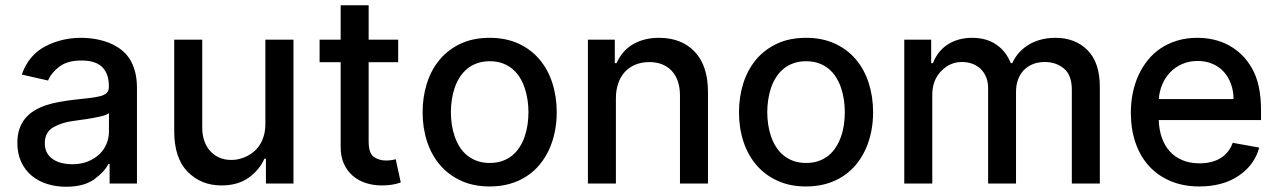

<svg xmlns="http://www.w3.org/2000/svg" viewBox="-20 -696 4848 728"><path d="M255 -317.1Q291.9 -321.4 318 -324.2Q344.1 -327.1 360.6 -331.5Q377.1 -335.9 384.9 -343.9Q392.8 -351.9 392.8 -366.5V-369Q392.8 -416.9 367.4 -441.8Q342 -466.6 289.1 -466.6Q235.4 -466.6 204.9 -443.2Q174 -419.7 162.3 -390.6L62.5 -413.4Q89.1 -487.6 151.6 -520.2Q213.8 -552.6 287.6 -552.6Q303.6 -552.6 321.4 -550.8Q339.1 -549 357.1 -544.9Q375 -540.8 392.6 -534.1Q410.2 -527.3 426.1 -517Q442.5 -506.7 456 -492.5Q469.5 -478.3 479 -459.3Q488.6 -440.3 494 -416.2Q499.3 -392 499.3 -362.2V0H395.6V-74.6H391.3Q376.1 -44.4 337 -16Q298.3 12.1 230.1 12.1Q191.4 12.1 157.7 1.2Q123.9 -9.6 99.1 -30.7Q74.2 -51.8 60 -82.9Q45.8 -114 45.8 -154.1Q45.8 -185.4 54.2 -208.6Q62.5 -231.9 77.2 -248.9Q92 -266 111.9 -277.7Q131.7 -289.4 155 -297.1Q178.3 -304.7 203.8 -309.3Q229.4 -313.9 255 -317.1ZM149.9 -152.7Q149.9 -131 158.7 -115.8Q167.6 -100.5 182.4 -91.1Q197.1 -81.7 215.6 -77.4Q234 -73.2 253.2 -73.2Q286.6 -73.2 312.5 -83.5Q338.4 -93.8 356.4 -110.8Q374.3 -127.8 383.7 -150.2Q393.1 -172.6 393.1 -196.7V-267Q389.6 -263.5 380.3 -260.1Q371.1 -256.7 358.8 -253.9Q346.6 -251.1 332.6 -248.6Q318.5 -246.1 305.2 -244.1Q291.9 -242.2 280.4 -240.6Q268.8 -239 261.7 -237.9Q216.3 -232.6 182.9 -213.8Q149.9 -195.3 149.9 -152.7Z M640.6 -198.5V-545.5H746.8V-211.3Q746.8 -185.7 754.1 -163.5Q761.4 -141.3 775.6 -124.8Q789.8 -108.3 810.4 -98.9Q831 -89.5 858 -89.5Q887.8 -89.5 917.6 -104.4Q932.5 -111.9 945.1 -123.2Q957.7 -134.6 966.8 -149.7Q975.9 -164.8 981 -183.9Q986.2 -203.1 986.2 -226.2V-545.5H1092.7V0H988.3V-94.5H982.6Q963.8 -51.5 922.6 -22Q881.7 7.1 819.6 7.1Q742.2 7.1 691.1 -45.1Q640.6 -96.6 640.6 -198.5Z M1191.8 -460.2V-545.5H1271.7V-676.1H1377.8V-545.5H1489.7V-460.2H1377.8V-160.2Q1377.8 -114.3 1397.7 -100.9Q1417.6 -87.4 1443.2 -87.4Q1456 -87.4 1465.6 -89.1Q1475.1 -90.9 1480.5 -92L1499.6 -4.3Q1482.6 2.1 1464.3 4.6Q1446 7.1 1427.9 7.1Q1394.9 7.1 1366.3 -2.3Q1337.7 -11.7 1316.8 -30.2Q1295.8 -48.7 1283.7 -75.6Q1271.7 -102.6 1271.7 -138.1V-460.2Z M1836.6 -552.6Q1898.1 -552.6 1945.5 -530.9Q1992.9 -509.2 2025.2 -471.2Q2057.5 -433.2 2074.2 -381.6Q2090.9 -329.9 2090.9 -270.2Q2090.9 -231.9 2083.6 -196Q2076.3 -160.2 2062 -128.9Q2047.6 -97.7 2026.3 -71.9Q2005 -46.2 1976.7 -27.7Q1948.5 -9.2 1913.5 0.9Q1878.6 11 1836.6 11Q1775.6 11 1728.3 -10.7Q1681.1 -32.3 1648.6 -70.1Q1616.1 -108 1599.3 -159.4Q1582.4 -210.9 1582.4 -270.2Q1582.4 -328.1 1598.5 -379.4Q1614.7 -430.8 1646.7 -469.3Q1678.6 -507.8 1726.2 -530.2Q1773.8 -552.6 1836.6 -552.6ZM1689.6 -270.6Q1689.6 -247.5 1693 -224.3Q1696.4 -201 1703.7 -179.7Q1710.9 -158.4 1722.5 -139.7Q1734 -121.1 1750.5 -107.4Q1767 -93.8 1788.5 -85.9Q1810 -78.1 1837 -78.1Q1864 -78.1 1885.1 -85.8Q1906.2 -93.4 1922.6 -106.9Q1938.9 -120.4 1950.5 -138.7Q1962 -157 1969.5 -178.4Q1976.9 -199.9 1980.3 -223.4Q1983.7 -246.8 1983.7 -270.6Q1983.7 -293.7 1980.3 -316.9Q1976.9 -340.2 1969.8 -361.7Q1962.7 -383.2 1951.2 -401.8Q1939.6 -420.5 1923.3 -434.3Q1907 -448.2 1885.5 -456Q1864 -463.8 1837 -463.8Q1810.4 -463.8 1788.9 -456.1Q1767.4 -448.5 1751.1 -434.8Q1734.7 -421.2 1723 -402.9Q1711.3 -384.6 1704 -363.1Q1696.7 -341.6 1693.2 -318Q1689.6 -294.4 1689.6 -270.6Z M2209.2 0V-545.5H2311.1V-456.7H2317.8Q2327.4 -478.3 2342.2 -496.1Q2356.9 -513.8 2377 -526.3Q2397 -538.7 2422.4 -545.6Q2447.8 -552.6 2478.7 -552.6Q2520.6 -552.6 2554.3 -539.8Q2588.1 -527 2613.6 -500.4Q2664.4 -447.4 2664.4 -346.9V0H2558.2V-334.2Q2558.2 -364 2550.2 -387.4Q2542.3 -410.9 2527.3 -427Q2512.4 -443.2 2490.9 -451.9Q2469.5 -460.6 2442.5 -460.6Q2411.6 -460.6 2387.8 -450.3Q2364 -440 2348 -421.9Q2332 -403.8 2323.7 -378.7Q2315.3 -353.7 2315.3 -323.9V0Z M3036.2 -552.6Q3097.7 -552.6 3145.1 -530.9Q3192.5 -509.2 3224.8 -471.2Q3257.1 -433.2 3273.8 -381.6Q3290.5 -329.9 3290.5 -270.2Q3290.5 -231.9 3283.2 -196Q3275.9 -160.2 3261.5 -128.9Q3247.2 -97.7 3225.9 -71.9Q3204.5 -46.2 3176.3 -27.7Q3148.1 -9.2 3113.1 0.9Q3078.1 11 3036.2 11Q2975.1 11 2927.9 -10.7Q2880.7 -32.3 2848.2 -70.1Q2815.7 -108 2798.8 -159.4Q2782 -210.9 2782 -270.2Q2782 -328.1 2798.1 -379.4Q2814.3 -430.8 2846.2 -469.3Q2878.2 -507.8 2925.8 -530.2Q2973.4 -552.6 3036.2 -552.6ZM2889.2 -270.6Q2889.2 -247.5 2892.6 -224.3Q2896 -201 2903.2 -179.7Q2910.5 -158.4 2922.1 -139.7Q2933.6 -121.1 2950.1 -107.4Q2966.6 -93.8 2988.1 -85.9Q3009.6 -78.1 3036.6 -78.1Q3063.6 -78.1 3084.7 -85.8Q3105.8 -93.4 3122.2 -106.9Q3138.5 -120.4 3150 -138.7Q3161.6 -157 3169 -178.4Q3176.5 -199.9 3179.9 -223.4Q3183.2 -246.8 3183.2 -270.6Q3183.2 -293.7 3179.9 -316.9Q3176.5 -340.2 3169.4 -361.7Q3162.3 -383.2 3150.7 -401.8Q3139.2 -420.5 3122.9 -434.3Q3106.5 -448.2 3085 -456Q3063.6 -463.8 3036.6 -463.8Q3009.9 -463.8 2988.5 -456.1Q2967 -448.5 2950.6 -434.8Q2934.3 -421.2 2922.6 -402.9Q2910.9 -384.6 2903.6 -363.1Q2896.3 -341.6 2892.8 -318Q2889.2 -294.4 2889.2 -270.6Z M3408.7 -545.5H3510.7V-456.7H3517.4Q3525.9 -479 3540.1 -497Q3554.3 -514.9 3573.2 -527.2Q3592 -539.4 3615.4 -546Q3638.8 -552.6 3665.8 -552.6Q3720.5 -552.6 3757.6 -527Q3794.7 -501.4 3812.5 -456.7H3818.2Q3828.1 -478.7 3843.9 -496.3Q3859.7 -513.8 3880.5 -526.5Q3901.3 -539.1 3926.8 -545.8Q3952.4 -552.6 3981.9 -552.6Q4056.8 -552.6 4103.3 -506Q4150.2 -459.2 4150.2 -365.8V0H4044V-355.8Q4044 -411.2 4014.2 -436.1Q3984 -460.9 3941.8 -460.9Q3916.2 -460.9 3895.8 -452.6Q3875.4 -444.2 3861.3 -429.3Q3847.3 -414.4 3839.8 -393.6Q3832.4 -372.9 3832.4 -347.7V0H3726.6V-362.6Q3726.6 -384.9 3719.3 -403.1Q3712 -421.2 3698.9 -434.1Q3685.7 -447.1 3667.4 -454Q3649.1 -460.9 3626.8 -460.9Q3582 -460.9 3548.3 -426.1Q3514.9 -391.7 3514.9 -336.3V0H3408.7Z M4267.8 -269.2Q4267.8 -307.2 4275 -342.9Q4282.3 -378.6 4296.5 -410Q4310.7 -441.4 4331.9 -467.7Q4353 -494 4381 -512.8Q4409.1 -531.6 4443.9 -542.1Q4478.7 -552.6 4519.9 -552.6Q4552.9 -552.6 4583.1 -545.5Q4613.3 -538.4 4639.7 -524Q4666.2 -509.6 4688.2 -488.1Q4710.2 -466.6 4726.9 -437.5Q4761.4 -377.5 4761.4 -278.4V-240.8H4373.6Q4374.6 -205.3 4384.9 -175.1Q4395.2 -144.9 4414.6 -123Q4433.9 -101.2 4462.4 -89Q4490.8 -76.7 4528.4 -76.7Q4575.3 -76.7 4607.6 -96.2Q4639.9 -115.8 4654.1 -154.5L4754.6 -136.4Q4736.5 -70 4676.5 -29.5Q4616.5 11 4527.3 11Q4467.3 11 4419.2 -9.1Q4371.1 -29.1 4337.4 -65.7Q4303.6 -102.3 4285.7 -154.1Q4267.8 -206 4267.8 -269.2ZM4373.9 -320.3H4657.3Q4657 -351.2 4647.5 -377.5Q4638.1 -403.8 4620.6 -423.3Q4603 -442.8 4577.8 -453.8Q4552.6 -464.8 4520.6 -464.8Q4488.3 -464.8 4462 -453.1Q4435.7 -441.4 4416.7 -421.5Q4397.7 -401.6 4386.7 -375.4Q4375.7 -349.1 4373.9 -320.3Z"/></svg>

Font: Inter P Medium
Style: Regular
Weight: 500
Designer: Rasmus Andersson
Foundry: rsms
Version: Version 3.018;git-588b23468